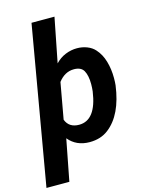

<svg xmlns="http://www.w3.org/2000/svg" viewBox="-171 -834 859 1120"><g transform="rotate(-15 258.5 -273.5)"><path d="M153.3 -46.9 105 203.1H-33.2L131.8 -750H270.5L217.8 -481.9Q244.6 -510.3 278.8 -524.2Q313 -538.1 348.6 -538.1Q380.9 -538.1 409.7 -526.9Q438.5 -515.6 456.5 -495.1Q485.8 -462.9 499.5 -415.5Q513.2 -368.2 513.2 -314.9Q513.2 -290 511.2 -271Q487.8 -97.7 393.6 -25.4Q347.7 10.3 280.3 10.3Q200.2 10.3 153.3 -46.9ZM205.6 -373 166.5 -155.3Q186 -103.5 247.1 -103.5Q349.1 -103.5 373 -271Q375.5 -293 375.5 -314.9Q375.5 -366.7 358.9 -396.5Q342.8 -424.3 300.3 -424.3Q244.6 -424.3 205.6 -373Z"/></g></svg>

Font: Mardoto
Style: Bold Italic
Weight: 700
Italic angle: -12°
Designer: Christian Robertson, Vahan Hovhannisyan
Foundry: Google
Version: Version 1.000